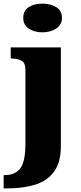

<svg xmlns="http://www.w3.org/2000/svg" viewBox="-46 -797 444 1057"><path d="M188 -619Q143 -619 112.5 -639.5Q82 -660 82 -698Q82 -739 112.5 -758Q143 -777 188 -777Q231 -777 263 -758Q295 -739 295 -698Q295 -660 263 -639.5Q231 -619 188 -619ZM-26 240V167H-19Q37 167 65.5 130Q94 93 94 -7V-410Q94 -452 71.5 -463.5Q49 -475 17 -475H13V-536H289V8Q289 97 251.5 148Q214 199 148 219.5Q82 240 -3 240Z"/></svg>

Font: Noto Serif Black
Style: Regular
Weight: 900
Designer: Monotype Design Team
Foundry: Monotype Imaging Inc.
Version: Version 2.014; ttfautohint (v1.8.4.7-5d5b)